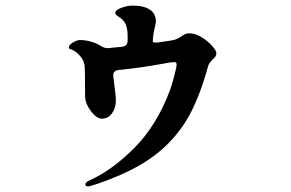

<svg xmlns="http://www.w3.org/2000/svg" viewBox="-20 -632 1040 686"><path d="M753 -442Q753 -435 750 -430.5Q747 -426 740 -420Q735 -415 730 -408.5Q725 -402 723 -394Q697 -298 661 -228.5Q625 -159 564.5 -103.5Q504 -48 410 -7Q361 14 330.5 24Q300 34 294 34Q290 34 287.5 32Q285 30 285 27Q285 19 301 12Q381 -24 460.5 -104Q540 -184 587 -309Q595 -331 603 -362Q611 -393 611 -401Q611 -410 604 -410Q590 -410 566 -405Q472 -388 403 -382Q382 -379 385 -358Q394 -291 394 -272Q394 -247 380.5 -227.5Q367 -208 344 -208Q325 -208 304.5 -235.5Q284 -263 284 -289Q284 -388 282 -400Q279 -417 267 -431Q255 -445 242 -452Q237 -455 233 -456Q229 -457 227.5 -458.5Q226 -460 226 -463Q226 -471 240.5 -480Q255 -489 267 -489Q284 -489 304 -483.5Q324 -478 340 -468Q354 -459 367 -460L416 -465Q436 -467 436 -487V-503Q436 -528 429.5 -544.5Q423 -561 400 -575Q392 -580 392 -587Q392 -596 413.5 -604Q435 -612 454 -612Q494 -612 515.5 -597.5Q537 -583 537 -555Q537 -550 533 -534Q526 -504 526 -483Q526 -480 536 -480Q544 -480 549 -481Q596 -487 607 -491Q616 -494 630 -503Q637 -508 642.5 -510.5Q648 -513 656 -513Q677 -513 699.5 -499.5Q722 -486 737.5 -468.5Q753 -451 753 -442Z"/></svg>

Font: Shippori Antique B1
Style: Regular
Weight: 400
Designer: FONTDASU
Foundry: FONTDASU / Google Inc. / but / Adobe
Version: Version 2.001